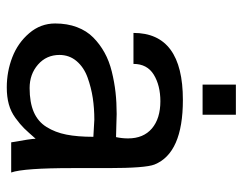

<svg xmlns="http://www.w3.org/2000/svg" viewBox="-96 -618 726 575"><g transform="rotate(90 267.5 -330.0)"><path d="M323.2 -573.2H232.9V-672.9H323.2ZM144 -144V-145Q144 -105.5 172.9 -80.3Q201.7 -55.2 243.2 -55.2Q286.1 -55.2 314.9 -67.6Q343.8 -80.1 359.9 -106Q376 -131.8 382.6 -165.3Q389.2 -198.7 389.2 -246.1Q339.4 -249 337.9 -249Q304.2 -249 273.2 -244.4Q242.2 -239.7 211.7 -228.8Q181.2 -217.8 162.6 -196Q144 -174.3 144 -144ZM282.2 -446.8H283.2Q235.4 -446.8 203.1 -427Q170.9 -407.2 170.9 -366.2H78.1Q78.1 -514.2 278.8 -514.2Q438 -514.2 472.2 -429.2Q482.9 -402.3 482.9 -290V-183.1Q482.9 -37.1 496.1 0H405.8Q395 -60.1 395 -73.2Q375.5 -50.8 363.8 -38.8Q352.1 -26.9 333 -12.9Q314 1 291.7 7.1Q269.5 13.2 241.2 13.2Q193.8 13.2 150.9 -3.4Q107.9 -20 78.9 -54Q49.8 -87.9 49.8 -131.8Q49.8 -168 60.8 -197Q71.8 -226.1 91.8 -245.8Q111.8 -265.6 137 -279.5Q162.1 -293.5 193.8 -301.3Q225.6 -309.1 256.1 -312.5Q286.6 -315.9 320.8 -315.9Q328.1 -315.9 355.5 -314.9Q382.8 -314 390.1 -314Q394 -331.5 394 -350.1Q394 -396 364.3 -421.4Q334.5 -446.8 282.2 -446.8Z"/></g></svg>

Font: Perun
Style: Regular
Weight: 400
Version: Version 1.0000